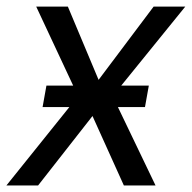

<svg xmlns="http://www.w3.org/2000/svg" viewBox="-46 -566 586 586"><path d="M161.1 -545.9 254.9 -322.3 422.9 -545.9H519.5L297.9 -272.5L428.7 0H332L236.3 -211.9L70.3 0H-26.4L192.4 -272.5L64.5 -545.9ZM84 -239.3 95.7 -304.7H408.2L396.5 -239.3Z"/></svg>

Font: Inter Tight
Style: Italic
Weight: 400
Italic angle: -9.39999°
Designer: Rasmus Andersson
Foundry: rsms
Version: Version 3.002